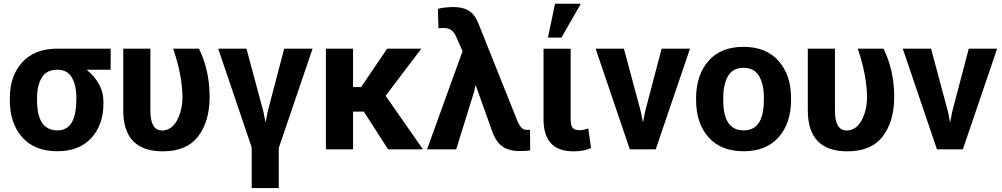

<svg xmlns="http://www.w3.org/2000/svg" viewBox="-20 -784 5262 1008"><path d="M281.5 10Q161.5 10 96.5 -63.5Q31.5 -137 31.5 -259V-269Q31.5 -385 96.5 -456.8Q161.5 -528.5 281 -528.5H561V-418H437L436.5 -416.5Q474.5 -386 498.8 -343.5Q523 -301 523 -249V-239Q523 -129 459.5 -59.5Q396 10 281.5 10ZM281.5 -99.5Q359 -99.5 376 -197.5Q381 -228 381 -269Q381 -336.5 357.2 -377.2Q333.5 -418 281 -418Q225 -418 199.8 -377Q174.5 -336 174.5 -269V-259Q174.5 -258.5 174.5 -257.5Q174.5 -99.5 281.5 -99.5Z M835 10.5Q627 10.5 627 -204.5V-528.5H769.5V-203.5Q769.5 -99 830.5 -99Q880.5 -99 909.2 -152Q938 -205 938 -276.5Q935.5 -395 889 -528.5H1024.5Q1080 -416.5 1080.5 -276.5Q1080.5 -146 1020.2 -67.8Q960 10.5 835 10.5Z M1443.5 203.5H1301.5V-10L1125.5 -528.5H1274L1363 -197L1373.5 -144.5H1375L1385 -197L1472 -528.5H1621L1443.5 -7Z M2200.5 0H2017.5L1890 -198H1833.5V0H1691V-528.5H1833.5V-327H1876L2012.5 -528.5H2192L2004.5 -281Z M2709.5 9Q2651.5 9 2617 -15.5Q2582.5 -40 2562.5 -98.5L2477.5 -336.5L2476 -336L2469.5 -304L2375 0H2222L2408.5 -515.5L2374 -593Q2355 -637 2312 -637Q2311.5 -637 2311 -637Q2293 -637 2282 -635.5L2279 -737.5Q2294.5 -742 2317.2 -744.5Q2340 -747 2361 -747Q2410.5 -747 2441.5 -727.5Q2472.5 -708 2490 -665L2694.5 -153.5Q2705 -127 2716.8 -114.5Q2728.5 -102 2746 -102L2762.5 -102.5L2763.5 5.5Q2744.5 9 2709.5 9Z M2927.5 -586.5H2856.5L2894 -764.5H3029.5ZM2991.5 10.5Q2910 10.5 2871.8 -32.5Q2833.5 -75.5 2833.5 -158.5V-528H2976V-156.5Q2976 -125.5 2986.2 -113Q2996.5 -100.5 3020.5 -100.5Q3034.5 -100.5 3043.2 -102.5Q3052 -104.5 3068.5 -109.5L3083 -7Q3061 2.5 3040.2 6.5Q3019.5 10.5 2991.5 10.5Z M3422.5 0H3286.5L3107 -528.5H3255.5L3344.5 -197L3355 -144.5H3356.5L3366.5 -197L3453.5 -528.5H3602.5Z M3884 10Q3764.5 10 3699.5 -63.5Q3634.5 -137 3634.5 -259V-269Q3634.5 -389.5 3699.5 -464Q3764 -538 3883 -538Q4002.5 -538 4067.8 -463.8Q4133 -389.5 4133 -269V-259Q4133 -137.5 4068 -63.8Q4003 10 3884 10ZM3884 -99.5Q3967.5 -99.5 3985.5 -197.5Q3990.5 -225.5 3990.5 -262Q3990.5 -265.5 3990.5 -269Q3990.5 -341 3965.2 -384.5Q3940 -428 3883 -428Q3827 -428 3802 -384.2Q3777 -340.5 3777 -269V-259Q3777 -258.5 3777 -257.5Q3777 -99.5 3884 -99.5Z M4429 10.5Q4221 10.5 4221 -204.5V-528.5H4363.5V-203.5Q4363.5 -99 4424.5 -99Q4474.5 -99 4503.2 -152Q4532 -205 4532 -276.5Q4529.5 -395 4483 -528.5H4618.5Q4674 -416.5 4674.5 -276.5Q4674.5 -146 4614.2 -67.8Q4554 10.5 4429 10.5Z M5035 0H4899L4719.5 -528.5H4868L4957 -197L4967.5 -144.5H4969L4979 -197L5066 -528.5H5215Z"/></svg>

Font: Roberto Sans
Style: Bold
Weight: 700
Designer: Google (font) & Cristiano Sobral (main changes)
Version: Version 1.000;October 12, 2021;FontCreator 14.0.0.2814 64-bi